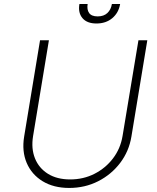

<svg xmlns="http://www.w3.org/2000/svg" viewBox="-20 -929 787 961"><path d="M672.9 -727.3H717.3L637.8 -245.7Q625.7 -171.9 581.5 -113.6Q537.3 -55.4 471.2 -21.8Q405.2 11.7 326.3 11.7Q248.6 11.7 193.5 -21.8Q138.5 -55.4 113.6 -113.6Q88.8 -171.9 100.9 -245.7L180.4 -727.3H224.8L145.6 -248.2Q135.3 -185.7 155 -136.5Q174.7 -87.4 220 -59.1Q265.3 -30.9 331.3 -30.9Q397.4 -30.9 452.9 -59.1Q508.5 -87.4 545.8 -136.5Q583.1 -185.7 593.4 -248.2ZM540.1 -909.1H581.3Q573.9 -865.1 542.1 -838.2Q510.3 -811.4 462.7 -811.4Q415.5 -811.4 392.8 -838.2Q370 -865.1 377.5 -909.1H418.7Q414.1 -881 426 -864Q437.9 -846.9 468.8 -846.9Q499.6 -846.9 517.6 -864Q535.5 -881 540.1 -909.1Z"/></svg>

Font: Inter Extra Light  BETA
Style: Italic
Weight: 200
Italic angle: 9.39999°
Designer: Rasmus Andersson
Foundry: rsms
Version: Version 3.011;git-f93a4a705